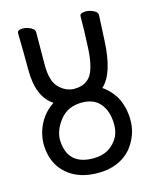

<svg xmlns="http://www.w3.org/2000/svg" viewBox="-112 -798 725 898"><g transform="rotate(-15 250.0 -348.5)"><path d="M251 23.9Q159.2 23.9 102.1 -24.9Q41 -77.1 39.1 -170.9Q39.1 -201.2 48.8 -233.9Q71.8 -306.2 133.8 -347.2Q60.1 -395 60.1 -524.9Q60.1 -613.8 58.1 -704.1Q58.1 -720.2 85 -720.2Q103 -720.2 122.1 -710.7Q141.1 -701.2 141.1 -687L140.1 -528.8Q140.1 -451.2 171.1 -419.2Q202.1 -387.2 243.2 -384.8Q252.9 -386.2 264.2 -386.2Q307.1 -392.1 329.1 -426.8Q354 -471.2 356.9 -564Q360.8 -638.2 360.8 -705.1Q360.8 -721.2 389.2 -721.2Q407.2 -721.2 426.5 -712.2Q445.8 -703.1 445.8 -689L439.9 -569.8Q433.1 -408.2 372.1 -355Q401.9 -336.9 429.2 -296.9Q460.9 -245.1 460.9 -173.8Q460.9 -104 413.1 -43Q355 23.9 251 23.9ZM248 -47.9Q332 -47.9 370.1 -119.1Q381.8 -144 381.8 -175.8Q381.8 -241.2 348.1 -279.8Q318.8 -314 261.2 -314Q193.8 -314 156 -266.6Q118.2 -219.2 118.2 -170.9Q122.1 -47.9 248 -47.9Z"/></g></svg>

Font: LXGW WenKai Mono GB Screen
Style: Regular
Weight: 400
Monospace: yes
Designer: LXGW / Fontworks Inc.
Foundry: LXGW / Fontworks Inc.
Version: Version 1.510;January 18,2025